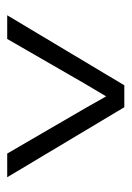

<svg xmlns="http://www.w3.org/2000/svg" viewBox="62 -895 358 522"><g transform="rotate(90 241.0 -634.0)"><path d="M21.5 -474.6 211.9 -793H271.5L461.9 -474.6H397.5L275.4 -684.6L242.2 -743.2L241.2 -742.2L207 -684.6L85.9 -474.6Z"/></g></svg>

Font: Gothic A1 Light
Style: Regular
Weight: 300
Version: Version 2.50